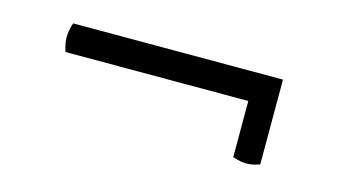

<svg xmlns="http://www.w3.org/2000/svg" viewBox="-36 -482 622 350"><g transform="rotate(15 274.5 -306.5)"><path d="M465 -389V-229Q452 -224 440 -224Q429 -224 414 -229V-335H69Q64 -350 64 -362Q64 -374 69 -389Z"/></g></svg>

Font: Arima Madurai Medium
Style: Regular
Weight: 500
Designer: Joana Correia and Natanael Gama
Foundry: NDISCOVER
Version: Version 1.020